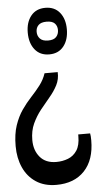

<svg xmlns="http://www.w3.org/2000/svg" viewBox="-139 -590 615 1076"><g transform="rotate(-5 168.5 -52.0)"><path d="M122 -184H196Q198 -144 181 -111Q164 -78 137.5 -47Q111 -16 84.5 17.5Q58 51 39.5 91Q21 131 21 183Q21 241 53 279Q85 317 145 317Q180 317 211 305Q242 293 261 264Q280 235 280 184V174H347Q350 187 350 213Q350 323 292.5 384Q235 445 134 445Q67 445 20 414Q-27 383 -51 329.5Q-75 276 -75 209Q-75 141 -58.5 92.5Q-42 44 -17 8Q8 -28 36 -58Q64 -88 87 -118Q110 -148 122 -184ZM158 -549Q210 -549 239 -513Q268 -477 268 -419Q268 -360 239 -323.5Q210 -287 158 -287Q106 -287 77 -323.5Q48 -360 48 -419Q48 -477 77 -513Q106 -549 158 -549ZM158 -471Q127 -471 112.5 -456.5Q98 -442 98 -419Q98 -396 112.5 -380.5Q127 -365 158 -365Q190 -365 204 -380.5Q218 -396 218 -419Q218 -442 204 -456.5Q190 -471 158 -471Z"/></g></svg>

Font: Noto Serif Myanmar ExtraCondensed
Style: Regular
Weight: 400
Width: 2
Designer: Ben Mitchell and the Monotype Design Team
Foundry: Monotype Imaging Inc.
Version: Version 2.106; ttfautohint (v1.8.4.7-5d5b)